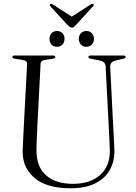

<svg xmlns="http://www.w3.org/2000/svg" viewBox="-20 -999 735 1034"><path d="M567 -291 549 -639.5Q548.5 -653 541 -661.2Q533.5 -669.5 514.5 -673.5L468.5 -683Q456 -685 456 -692Q456 -700 468 -700H645Q656.5 -700 656.5 -692Q656.5 -685 643 -682.5L603.5 -673Q571.5 -666.5 573.5 -638.5L591 -292Q592.5 -266.5 594 -241.5Q595.5 -216.5 596 -190.5Q597.5 -131.5 572 -85Q546.5 -38.5 493.5 -11.8Q440.5 15 360.5 15Q231 15 165.8 -41Q100.5 -97 102 -185Q102.5 -200 103.5 -223Q104.5 -246 105.8 -270.8Q107 -295.5 108 -315L126 -654Q127 -672.5 100 -676.5L59 -683Q46.5 -685 46.5 -692Q46.5 -700 59 -700H265.5Q277.5 -700 277.5 -692Q277.5 -685 265 -683L224 -676.5Q210.5 -674.5 204.8 -669.8Q199 -665 198.5 -653.5L181 -318Q179 -280 178 -248.8Q177 -217.5 176.5 -193.5Q175 -102.5 226.8 -55.8Q278.5 -9 373.5 -9Q467 -9 520 -57.5Q573 -106 571.5 -189Q570.5 -220.5 569.2 -245.5Q568 -270.5 567 -291ZM287 -747Q268.5 -747 257.5 -759.2Q246.5 -771.5 246.5 -789.5Q246.5 -808 257.5 -820Q268.5 -832 287 -832Q305.5 -832 316.5 -820Q327.5 -808 327.5 -789.5Q327.5 -771.5 316.5 -759.2Q305.5 -747 287 -747ZM445 -747Q427 -747 415.8 -759.2Q404.5 -771.5 404.5 -789.5Q404.5 -808 415.8 -820Q427 -832 445 -832Q463.5 -832 474.8 -820Q486 -808 486 -789.5Q486 -771.5 474.8 -759.2Q463.5 -747 445 -747ZM389 -864.5Q383 -858 378.2 -854.2Q373.5 -850.5 366.5 -850.5Q360 -850.5 355 -854.2Q350 -858 343.5 -864.5L251.5 -965Q244.5 -973 250.5 -977Q255.5 -981 264 -975L366.5 -909.5L468.5 -975Q477.5 -981 482.5 -977Q488 -972.5 481 -965Z"/></svg>

Font: Fraunces 72pt S000 Light
Style: Regular
Weight: 300
Version: Version 1.000; ttfautohint (v1.8.3)